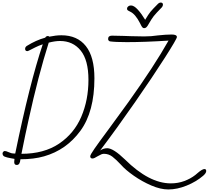

<svg xmlns="http://www.w3.org/2000/svg" viewBox="-49 -1245 1645 1513"><path d="M63 32Q63 25 65 7Q48 3 37 2Q3 -4 -13 -11Q-29 -18 -29 -37Q-29 -42 -23.5 -48.5Q-18 -55 -13 -55Q0 -55 16 -47Q29 -41 40 -38Q51 -35 71 -35Q185 -590 288 -896Q255 -885 228.5 -871.5Q202 -858 198 -856Q172 -842 167 -842Q149 -842 149 -860Q149 -874 162 -883Q236 -929 307 -948Q315 -961 328 -961Q336 -961 339 -956Q392 -967 435 -967Q560 -967 627.5 -882Q695 -797 695 -628Q695 -365 584.5 -214Q474 -63 298 -13Q218 10 112 10Q110 33 103 44Q96 55 83 55Q63 55 63 32ZM648 -616Q648 -771 587 -846.5Q526 -922 424 -922Q385 -922 335 -909Q253 -651 175 -295Q152 -193 120 -33Q298 -33 416.5 -113Q535 -193 591.5 -325Q648 -457 648 -616ZM904 53Q866 12 836.5 -10.5Q807 -33 770 -33Q759 -33 749 -28.5Q739 -24 730.5 -19Q722 -14 719 -13Q693 4 680 4Q662 4 662 -14Q662 -25 696 -74Q730 -123 794 -209L808 -228L964 -442Q1169 -729 1279 -925Q1091 -913 950 -913Q859 -913 817 -919Q803 -924 803 -938Q803 -964 833 -964Q891 -963 926.5 -962Q962 -961 982 -960L1087 -958Q1118 -958 1142.5 -960Q1167 -962 1195 -966Q1259 -973 1304 -973Q1345 -973 1345 -953Q1345 -939 1251 -791.5Q1157 -644 1016 -441Q875 -238 740 -59Q766 -77 796 -77Q844 -77 936 12Q1126 200 1297 200Q1354 200 1403.5 181.5Q1453 163 1490 134Q1494 131 1509.5 117.5Q1525 104 1539 95.5Q1553 87 1562 87Q1576 87 1576 103Q1576 119 1552 140Q1497 187 1422 217.5Q1347 248 1277 248Q1216 248 1143 216.5Q1070 185 1005 139.5Q940 94 904 53ZM1054 -1063Q1018 -1133 979 -1152Q976 -1154 967.5 -1158Q959 -1162 955.5 -1166Q952 -1170 952 -1177Q952 -1187 961 -1194.5Q970 -1202 983 -1202Q1007 -1202 1037 -1169Q1067 -1136 1095 -1089Q1121 -1133 1137 -1152.5Q1153 -1172 1198 -1217Q1208 -1225 1217 -1225Q1235 -1225 1235 -1208Q1235 -1198 1227 -1188Q1179 -1139 1162.5 -1118Q1146 -1097 1122 -1055Q1113 -1038 1105 -1030.5Q1097 -1023 1087 -1023Q1079 -1023 1073.5 -1029Q1068 -1035 1062.5 -1046Q1057 -1057 1054 -1063Z"/></svg>

Font: Bad Script
Style: Regular
Weight: 400
Italic angle: -10°
Designer: Roman Shchyukin (Gaslight Type Foundry), Cyreal (Charset Expansion)
Foundry: Gaslight
Version: Version 2.000